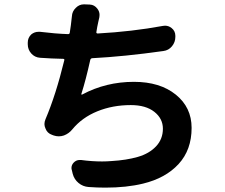

<svg xmlns="http://www.w3.org/2000/svg" viewBox="-20 -818 1040 888"><path d="M733.4 -698.2Q738.3 -699.2 743.2 -699.2Q759.8 -699.2 773.4 -688.5Q791 -674.8 791 -652.3V-647.5Q791 -623 775.4 -604Q759.8 -585 735.4 -582Q555.7 -556.6 406.2 -548.8Q399.4 -547.9 397.5 -541Q377 -448.2 356.4 -383.8Q355.5 -381.8 356.9 -380.9Q358.4 -379.9 360.4 -380.9Q469.7 -439.5 599.6 -439.5Q719.7 -439.5 793 -380.4Q866.2 -321.3 866.2 -226.6Q866.2 -125 806.2 -59.6Q746.1 5.9 641.6 31.2Q565.4 49.8 466.8 49.8Q429.7 49.8 389.6 46.9Q363.3 44.9 343.3 28.3Q323.2 11.7 316.4 -13.7L312.5 -30.3Q310.5 -36.1 310.5 -41Q310.5 -54.7 320.3 -65.4Q332 -78.1 348.6 -78.1Q351.6 -78.1 354.5 -78.1Q404.3 -71.3 452.1 -71.3Q474.6 -71.3 496.1 -73.2Q564.5 -77.1 617.2 -92.3Q669.9 -107.4 701.7 -141.1Q733.4 -174.8 733.4 -222.7Q733.4 -269.5 693.8 -300.8Q654.3 -332 585 -332Q501 -332 430.2 -303.2Q359.4 -274.4 314.5 -219.7Q298.8 -200.2 275.4 -191.4Q263.7 -187.5 252 -187.5Q240.2 -187.5 228.5 -191.4L220.7 -194.3Q198.2 -202.1 190.4 -223.6Q185.5 -234.4 185.5 -244.1Q185.5 -254.9 190.4 -266.6Q238.3 -378.9 277.3 -539.1Q279.3 -545.9 271.5 -545.9Q218.8 -546.9 165 -550.8Q140.6 -552.7 124.5 -570.8Q108.4 -588.9 108.4 -613.3V-621.1Q108.4 -643.6 125 -659.2Q139.6 -670.9 158.2 -670.9Q161.1 -670.9 165 -670.9Q236.3 -662.1 294.9 -660.2Q301.8 -660.2 302.7 -667Q307.6 -697.3 307.6 -700.2Q310.5 -724.6 312.5 -742.2Q313.5 -765.6 331.1 -782.2Q346.7 -797.9 368.2 -797.9Q369.1 -797.9 370.1 -797.9L395.5 -796.9Q417 -795.9 430.7 -777.3Q440.4 -764.6 440.4 -749Q440.4 -743.2 439.5 -738.3Q437.5 -732.4 434.6 -716.8Q431.6 -701.2 429.7 -693.4L425.8 -669.9Q424.8 -667 426.8 -665Q428.7 -663.1 431.6 -663.1Q590.8 -671.9 733.4 -698.2Z"/></svg>

Font: Gen Jyuu Gothic Monospace Bold
Style: Bold
Weight: 700
Designer: [Source Han Sans]
Ryoko NISHIZUKA  (kana & ideographs); Paul D. Hunt (Latin, Greek & Cyrillic); Wenlong ZHANG  (bopomofo
Version: Version 1.002.20150607